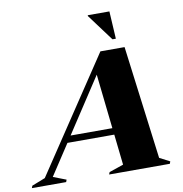

<svg xmlns="http://www.w3.org/2000/svg" viewBox="-183 -1027 1065 1118"><g transform="rotate(-10 350.0 -467.5)"><path d="M675 -45 735.5 -13.5 730.5 0H371.5L377 -13.5L461.5 -42.5L441.5 -223.5H164.5L46 -43L122.5 -13.5L117.5 0H-85L-80 -13.5L-1 -44.5L446 -715H589ZM190 -262.5H437L401.5 -585ZM547.5 -772H527.5L410 -930V-935H538Z"/></g></svg>

Font: Newsreader Display ExtraBold
Style: Italic
Weight: 800
Italic angle: -17°
Designer: Hugues Gentile
Foundry: Production Type
Version: Version 1.001